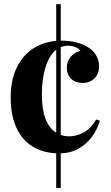

<svg xmlns="http://www.w3.org/2000/svg" viewBox="-20 -728 539 929"><path d="M273.9 14.2V181.2H252V13.7Q188 11.2 138.2 -18.8Q88.4 -48.8 60.1 -108.6Q31.7 -168.5 31.7 -255.9Q31.7 -338.4 59.6 -397.9Q87.4 -457.5 137.2 -491Q187 -524.4 252 -530.3V-708H273.9V-531.2H278.8Q316.4 -531.2 349.1 -522.9Q381.8 -514.6 404.3 -500.5Q430.2 -484.9 444.8 -460.7Q459.5 -436.5 459.5 -407.2Q459.5 -371.6 437.3 -349.1Q415 -326.7 380.4 -326.7Q344.7 -326.7 324 -346.9Q303.2 -367.2 303.2 -400.9Q303.2 -431.2 322 -453.1Q340.8 -475.1 369.1 -482.9Q361.3 -493.2 345 -500Q328.6 -506.8 309.1 -506.8Q290.5 -506.8 273.9 -500V-75.2Q292.5 -68.4 314.9 -68.4Q349.1 -68.4 383.8 -86.4Q418.5 -104.5 445.8 -149.9L463.4 -143.6Q451.2 -103.5 426.8 -68.8Q402.3 -34.2 363.8 -11Q325.2 12.2 273.9 14.2ZM252 -85.9V-487.3Q218.3 -460.4 200.4 -403.6Q182.6 -346.7 182.6 -270Q182.6 -129.4 252 -85.9Z"/></svg>

Font: TypoPRO Playfair Display
Style: Bold
Weight: 700
Designer: Claus Eggers Sørensen
Foundry: Claus Eggers Sørensen
Version: Version 1.004;PS 001.004;hotconv 1.0.70;makeotf.lib2.5.58329